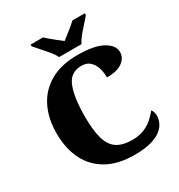

<svg xmlns="http://www.w3.org/2000/svg" viewBox="-215 -1072 1138 1224"><g transform="rotate(-30 354.0 -460.5)"><path d="M418 10Q297 10 216 -36Q135 -82 94.5 -164.5Q54 -247 54 -358Q54 -466 95 -548.5Q136 -631 217 -677.5Q298 -724 417 -724Q541 -724 602.5 -689.5Q664 -655 664 -605Q664 -564 626.5 -535Q589 -506 511 -506Q511 -540 501.5 -573.5Q492 -607 469 -629.5Q446 -652 406 -652Q324 -652 294 -575.5Q264 -499 264 -358Q264 -257 282 -195.5Q300 -134 341.5 -107Q383 -80 452 -80Q506 -80 543.5 -96.5Q581 -113 607 -137Q633 -161 650 -183Q657 -176 661 -162Q665 -148 665 -137Q665 -114 654.5 -88.5Q644 -63 617 -40.5Q590 -18 541.5 -4Q493 10 418 10ZM311 -771Q301 -794 279 -820.5Q257 -847 233.5 -873Q210 -899 194 -918V-931H285Q296 -921 315.5 -904Q335 -887 356.5 -870.5Q378 -854 393 -842Q408 -854 429.5 -870.5Q451 -887 471.5 -904Q492 -921 502 -931H593V-918Q578 -899 554 -873Q530 -847 508.5 -820.5Q487 -794 476 -771Z"/></g></svg>

Font: Noto Serif Tamil Black
Style: Regular
Weight: 900
Designer: Indian Type Foundry, Tom Grace, and the Monotype Design Team
Foundry: Monotype Imaging Inc.
Version: Version 2.004; ttfautohint (v1.8.4.7-5d5b)